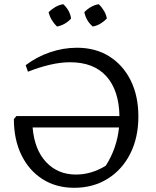

<svg xmlns="http://www.w3.org/2000/svg" viewBox="-20 -884 740 913"><path d="M333 9Q247 9 182.5 -32Q118 -73 82 -146.5Q46 -220 46 -318L58 -332H548Q546 -454 486 -521Q426 -588 313 -588Q268 -588 217 -576Q166 -564 113 -543L102 -574Q155 -614 218 -635.5Q281 -657 346 -657Q434 -657 499.5 -616Q565 -575 601.5 -501.5Q638 -428 638 -330Q638 -230 599.5 -153.5Q561 -77 492 -34Q423 9 333 9ZM483 -96Q536 -179 546 -278H135Q144 -172 199.5 -113Q255 -54 341 -54Q415 -54 483 -96ZM281 -864Q313 -834 318 -796Q306 -782 288 -771.5Q270 -761 251 -758Q237 -771 226.5 -788.5Q216 -806 211 -826Q225 -840 243 -850.5Q261 -861 281 -864ZM450 -864Q464 -850 474.5 -832.5Q485 -815 488 -796Q475 -782 457.5 -771.5Q440 -761 421 -758Q390 -784 381 -826Q394 -840 412 -850.5Q430 -861 450 -864Z"/></svg>

Font: Piazzolla SC
Style: Regular
Weight: 400
Designer: Juan Pablo del Peral
Foundry: Huerta Tipografica
Version: Version 1.330